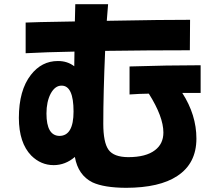

<svg xmlns="http://www.w3.org/2000/svg" viewBox="-20 -834 1040 914"><path d="M915 -174.3Q915 -55.7 823.7 3.9Q739.7 59.6 580.6 60.1Q475.6 59.6 420.4 34.2Q351.6 0 336.4 -86.9Q291 -47.9 235.4 -47.9Q174.8 -47.9 128.9 -93.3Q70.3 -153.3 69.8 -272.5Q69.8 -404.3 127 -477.5Q178.2 -543.5 255.4 -543.5Q300.3 -543.9 333.5 -518.6L334.5 -588.4Q197.8 -585.9 102.1 -580.6V-726.6Q126.5 -728.5 336.4 -731.9L338.4 -814H494.6Q491.2 -772 488.3 -734.9Q768.6 -740.2 884.8 -739.7L883.8 -594.7Q684.1 -594.7 480.5 -591.8Q471.7 -390.6 471.7 -245.1Q471.7 -156.2 496.6 -121.1Q521.5 -86.4 590.3 -85.9Q674.8 -85.9 717.8 -119.1Q757.8 -149.4 757.8 -203.1Q757.8 -278.3 688.5 -388.2Q644.5 -387.7 596.7 -384.3V-517.6Q776.4 -523.4 935.1 -523.4V-391.6H847.7Q915 -287.1 915 -174.3ZM330.1 -303.2Q330.1 -426.3 273.4 -426.3Q242.2 -426.8 221.2 -388.2Q201.2 -349.6 201.2 -293.5Q201.2 -188 263.2 -187Q330.1 -187.5 330.1 -303.2Z"/></svg>

Font: Droid Sans
Style: Regular
Weight: 400
Foundry: Ascender Corporation
Version: Version 1.00 build 114